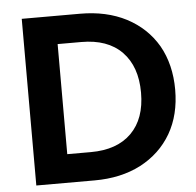

<svg xmlns="http://www.w3.org/2000/svg" viewBox="-51 -750 818 801"><g transform="rotate(-5 358.5 -349.0)"><path d="M313 -698C313 -698 69 -698 69 -698C69 -698 69 0 69 0C69 0 313 0 313 0C313 0 313 0 313 0C386 0 451 -14 507 -43C562 -72 605 -112 636 -165C666 -217 681 -278 681 -348C681 -348 681 -348 681 -348C681 -418 666 -480 636 -533C605 -586 562 -626 507 -655C451 -684 386 -698 313 -698ZM308 -119C308 -119 209 -119 209 -119C209 -119 209 -580 209 -580C209 -580 308 -580 308 -580C308 -580 308 -580 308 -580C381 -580 438 -560 478 -519C518 -478 538 -421 538 -348C538 -348 538 -348 538 -348C538 -275 518 -219 478 -179C438 -139 381 -119 308 -119Z"/></g></svg>

Font: Girnar Poppins
Style: SemiBold
Weight: 500
Designer: Ninad Kale (Devanagari), Jonny Pinhorn (Latin)
Foundry: Indian Type Foundry
Version: ""